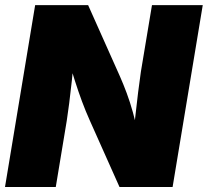

<svg xmlns="http://www.w3.org/2000/svg" viewBox="-20 -748 831 768"><path d="M0 0 120.6 -727.5H332.5L460 -441.9Q473.6 -411.1 486.8 -375.7Q500 -340.3 511.7 -298.3Q523.4 -256.3 533.7 -205.6L511.2 -187Q515.1 -226.6 520.8 -278.1Q526.4 -329.6 532.5 -378.9Q538.6 -428.2 543.5 -460.9L587.9 -727.5H791L670.4 0H458L339.4 -265.6Q322.3 -303.7 307.9 -342.5Q293.5 -381.3 279.3 -425.8Q265.1 -470.2 249.5 -524.9L277.3 -528.8Q272.9 -477.5 267.6 -427.2Q262.2 -377 256.8 -335Q251.5 -293 247.1 -265.6L203.1 0Z"/></svg>

Font: Inter 20pt Black
Style: Italic
Weight: 900
Italic angle: -9.3988°
Version: Version 4.001;git-66647c0bb